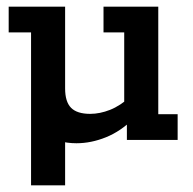

<svg xmlns="http://www.w3.org/2000/svg" viewBox="-20 -419 577 575"><path d="M73 136V-322H6V-399H175V-154Q175 -114 193 -96Q211 -78 250 -78Q279 -78 309.5 -90Q340 -102 371 -130L352 -97V-322H290V-399H454V-77H512V0H360V-61L380 -64Q342 -26 297.5 -8Q253 10 209 10Q180 10 155.5 2.5Q131 -5 117 -22L175 -50V136Z"/></svg>

Font: Rokkitt SemiBold SemiBold
Style: Regular
Weight: 600
Version: Version 3.103